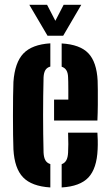

<svg xmlns="http://www.w3.org/2000/svg" viewBox="-20 -794 470 822"><path d="M37.5 -154.5Q36.5 -177.5 36 -215.8Q35.5 -254 35.5 -297.5Q35.5 -341 36 -380.2Q36.5 -419.5 37.5 -443.5Q43.5 -526.5 80.2 -565Q117 -603.5 195.5 -608.5V-509Q181 -505 174.2 -493.8Q167.5 -482.5 166.5 -463Q165.5 -423 165 -382.5Q164.5 -342 164.5 -301.5Q164.5 -261 165 -221Q165.5 -181 166.5 -141Q167.5 -120 174.2 -108Q181 -96 195.5 -91.5V8.5Q115.5 3.5 78.8 -34.8Q42 -73 37.5 -154.5ZM211.5 -278V-367.5H272.5V-409.5Q272.5 -429 272.2 -443.2Q272 -457.5 271.5 -463Q271 -482 264.2 -493Q257.5 -504 244 -508.5V-608Q322.5 -603.5 358.2 -566Q394 -528.5 398 -448.5Q398.5 -436.5 398.8 -408.2Q399 -380 398.8 -345Q398.5 -310 397 -278ZM244 8.5V-91Q257.5 -96 264 -108Q270.5 -120 271.5 -141Q272.5 -155 272.5 -177.2Q272.5 -199.5 271.5 -226H397Q398 -217 398.5 -194.5Q399 -172 398 -154.5Q394.5 -72.5 358.5 -34.2Q322.5 4 244 8.5ZM183.5 -641 105.5 -773.5H181.5L217 -705L252.5 -773.5H328L250.5 -641Z"/></svg>

Font: Big Shoulders Stencil Display Thin ExtraBold
Style: Regular
Weight: 800
Version: Version 2.001